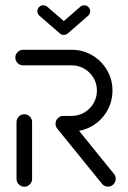

<svg xmlns="http://www.w3.org/2000/svg" viewBox="-20 -707 485 727"><path d="M71.9 0Q60 0 51.3 -8.7Q42.6 -17.4 42.6 -29.6V-244.8Q42.6 -257 51.3 -265.7Q60 -274.4 72.2 -274.4Q84.1 -274.4 92.8 -265.7Q101.5 -257 101.5 -244.8V-29.6Q101.5 -17.4 92.8 -8.7Q84.1 0 71.9 0ZM418.1 -30Q418.1 -17.8 409.6 -9.1Q401.1 -0.4 388.9 -0.4Q381.9 -0.4 376.1 -3.1Q370.4 -5.9 366.3 -11.1L196.7 -220Q190.4 -228.1 190.4 -238.5Q190.4 -250.7 198.9 -259.4Q207.4 -268.1 219.6 -268.1Q233.3 -268.1 242.6 -257L411.5 -48.5Q418.1 -40.7 418.1 -30ZM190.4 -238.9Q190.4 -250.7 198.9 -259.4Q207.4 -268.1 219.6 -268.1H251.5Q277.4 -268.1 299.4 -281.1Q321.5 -294.1 334.3 -316.1Q347 -338.1 347 -364.1Q347 -390 334.3 -411.9Q321.5 -433.7 299.4 -446.7Q277.4 -459.6 251.5 -459.6H67.4Q55.2 -459.6 46.7 -468.3Q38.1 -477 38.1 -489.3Q38.1 -501.1 46.7 -509.8Q55.2 -518.5 67.4 -518.5H251.5Q293.7 -518.5 329.1 -497.8Q364.4 -477 385.2 -441.5Q405.9 -405.9 405.9 -364.1Q405.9 -321.9 385.2 -286.3Q364.4 -250.7 329.1 -230Q293.7 -209.3 251.5 -209.3H219.6Q207.4 -209.3 198.9 -218Q190.4 -226.7 190.4 -238.9ZM121.5 -664.4Q121.5 -673.7 128.1 -680.4Q134.8 -687 144.1 -687Q152.6 -687 158.9 -681.5L236.3 -614.4Q244.1 -607.4 244.1 -597.4Q244.1 -588.1 237.4 -581.5Q230.7 -574.8 221.5 -574.8Q213 -574.8 206.7 -580.4L129.3 -647.4Q121.5 -654.4 121.5 -664.4ZM298.9 -687Q308.1 -687 314.8 -680.4Q321.5 -673.7 321.5 -664.4Q321.5 -654.4 313.7 -647.4L236.7 -580.4L207 -614.4L284.1 -681.5Q290.4 -687 298.9 -687Z"/></svg>

Font: 26F Galaxy Sans Medium
Style: Regular
Weight: 500
Designer: C₂₉H₂₅N₃O₅
Version: Version 1.100